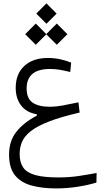

<svg xmlns="http://www.w3.org/2000/svg" viewBox="-20 -793 626 1116"><path d="M306.6 302.2Q226.1 302.2 164.3 285.6Q102.5 269 67.6 226.6Q32.7 184.1 32.7 106Q32.7 25.9 75.7 -27.8Q118.7 -81.5 193.8 -120.6V-128.9Q133.3 -139.2 102.3 -180.4Q71.3 -221.7 71.3 -282.2Q71.3 -363.8 121.6 -409.9Q171.9 -456.1 258.8 -456.1Q294.9 -456.1 330.1 -448.5Q365.2 -440.9 393.6 -429.2L388.2 -374.5Q358.9 -381.8 330.3 -387Q301.8 -392.1 271.5 -392.1Q134.8 -392.1 134.8 -278.8Q134.8 -220.2 169.7 -196.3Q204.6 -172.4 271 -172.4Q302.7 -172.4 343.5 -179.7Q384.3 -187 436 -198.2L442.9 -138.7Q334.5 -113.8 265.9 -87.2Q197.3 -60.5 159.9 -31.5Q122.6 -2.4 108.4 30.5Q94.2 63.5 94.2 102.1Q94.2 150.9 115 180.9Q135.7 210.9 185.1 224.6Q234.4 238.3 319.8 238.3Q381.8 238.3 437.3 230Q492.7 221.7 541.5 212.4L540.5 268.1Q493.7 282.7 431.2 292.5Q368.7 302.2 306.6 302.2ZM310.1 -532.7 249 -593.8 188 -532.7 126.5 -594.2 188 -656.2 249 -594.7 310.1 -656.2 371.6 -594.2ZM250 -654.8 190.9 -713.9 250 -773.4 309.1 -713.9Z"/></svg>

Font: CaskaydiaMono NF Light
Style: Regular
Weight: 300
Designer: Aaron Bell
Foundry: Saja Typeworks
Version: Version 2111.001; ttfautohint (v1.8.4);Nerd Fonts 3.1.1